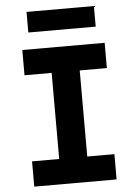

<svg xmlns="http://www.w3.org/2000/svg" viewBox="-61 -976 722 1022"><g transform="rotate(-5 300.0 -465.0)"><path d="M480 -820V-930H120V-820ZM520 0V-135H375V-595H520V-730H80V-595H225V-135H80V0Z"/></g></svg>

Font: Tekne LDO ExtraBold
Style: Regular
Weight: 800
Monospace: yes
Designer: Alessio Laiso, Mario Rullo, Paolo Rosset
Foundry: Alessio Laiso
Version: Version 1.000;hotconv 1.0.109;makeotfexe 2.5.65596